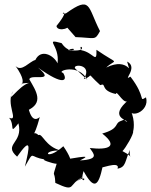

<svg xmlns="http://www.w3.org/2000/svg" viewBox="-20 -807 681 864"><path d="M320 -640C410 -637 406 -623 430 -667C373 -778 391 -828 277 -747C234 -737 309 -783 234 -690C239 -658 319 -687 272 -695ZM320 -497C297 -520 402 -522 357 -451C408 -466 360 -488 431 -424C462 -436 427 -401 501 -384C506 -407 540 -322 562 -360C463 -279 556 -267 552 -259C525 -268 559 -276 525 -263C492 -252 521 -229 440 -206C514 -148 469 -131 384 -141C401 -115 430 -90 340 -85C374 -103 389 -109 271 -89C295 -46 324 -64 265 -149C185 -77 165 -136 255 -129C183 -147 171 -209 153 -199C125 -226 129 -169 159 -280C155 -278 121 -241 104 -340C111 -295 73 -325 99 -308C182 -343 141 -399 112 -450C117 -477 235 -432 151 -503C270 -417 285 -446 264 -479C229 -486 334 -524 373 -448ZM320 11C399 -35 331 49 356 -37C404 50 423 31 442 -58C413 -39 524 -89 509 -48C548 -55 541 -81 565 -133C556 -86 594 -95 531 -127C545 -140 583 -205 579 -216C583 -229 589 -281 558 -327C557 -264 656 -305 637 -369C602 -348 640 -367 567 -462C528 -438 605 -504 552 -530C572 -453 563 -555 458 -503C503 -546 520 -510 414 -583C416 -516 401 -571 346 -581C327 -621 394 -568 285 -582C343 -603 299 -551 257 -613C175 -635 250 -605 239 -522C221 -559 164 -589 139 -537C113 -531 77 -481 50 -510C130 -398 24 -432 111 -434C64 -422 3 -324 40 -398C2 -343 68 -258 21 -277C49 -244 19 -197 63 -252C86 -162 -8 -159 57 -102C123 -196 114 -148 92 -57C137 -136 109 -98 182 -90C158 -91 217 -70 235 -70C213 3 226 -49 229 16C327 62 281 22 356 -12Z"/></svg>

Font: Charger Distortion
Style: 2
Weight: 400
Designer: Jasper
Foundry: Cannot Into Space Fonts
Version: Version 0.98